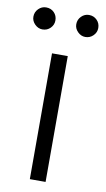

<svg xmlns="http://www.w3.org/2000/svg" viewBox="-113 -755 439 797"><g transform="rotate(10 106.5 -357.0)"><path d="M72.3 -530.3H138.7V0H72.3ZM-30.3 -667Q-30.3 -686.5 -16.6 -700.2Q-2.9 -713.9 15.6 -713.9Q36.1 -713.9 49.3 -700.4Q62.5 -687 62.5 -667Q62.5 -648.4 49.1 -634.8Q35.6 -621.1 15.6 -621.1Q-2.4 -621.1 -16.4 -635Q-30.3 -648.9 -30.3 -667ZM150.4 -667Q150.4 -686.5 164.1 -700.2Q177.7 -713.9 196.3 -713.9Q216.3 -713.9 229.7 -700.4Q243.2 -687 243.2 -667Q243.2 -648.4 229.5 -634.8Q215.8 -621.1 196.3 -621.1Q178.2 -621.1 164.3 -635Q150.4 -648.9 150.4 -667Z"/></g></svg>

Font: Pretendard JP Light
Style: Regular
Weight: 300
Designer: Base glyphs from Inter by Rasmus Andersson; Hangeul glyphs from Noto Sans CJK(Source Han Sans) by Jang Soo-young and Kan
Foundry: Kil Hyung-jin
Version: Version 1.309